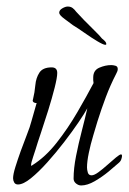

<svg xmlns="http://www.w3.org/2000/svg" viewBox="-20 -557 393 587"><path d="M228 10Q220 10 212.5 4Q205 -2 205 -11Q205 -42 212.5 -80Q220 -118 230 -156.5Q240 -195 247 -226Q239 -211 220 -183Q201 -155 176 -122.5Q151 -90 124.5 -60.5Q98 -31 74.5 -12Q51 7 35 7Q27 7 23.5 1Q20 -5 20 -12Q20 -24 27 -46.5Q34 -69 43.5 -95.5Q53 -122 62.5 -146Q72 -170 76 -186L92 -242H90Q87 -242 83.5 -244Q80 -246 80 -250Q80 -251 80.5 -252Q81 -253 81 -254Q86 -274 88 -296.5Q90 -319 100.5 -335Q111 -351 138 -351Q155 -351 155 -334Q155 -320 147 -288.5Q139 -257 127.5 -220Q116 -183 105 -150.5Q94 -118 89 -101Q87 -94 81 -76.5Q75 -59 75 -52L76 -50Q77 -50 79 -52Q119 -77 153.5 -121Q188 -165 216.5 -214Q245 -263 266 -303Q265 -308 265 -312Q265 -316 265 -320Q265 -342 283.5 -350Q302 -358 320 -358Q326 -358 333 -356Q340 -354 340 -346Q340 -342 338.5 -338.5Q337 -335 335 -331Q317 -296 303.5 -260Q290 -224 278 -186Q273 -169 265 -142.5Q257 -116 251.5 -89.5Q246 -63 246 -45Q246 -38 248.5 -29.5Q251 -21 260 -21Q268 -21 281 -30.5Q294 -40 308.5 -53Q323 -66 334.5 -75.5Q346 -85 350 -85Q353 -85 353 -80Q353 -77 351 -70.5Q349 -64 343 -59Q332 -49 312 -32.5Q292 -16 269.5 -3Q247 10 228 10ZM302 -420Q296 -420 277.5 -431Q259 -442 238.5 -456.5Q218 -471 203 -480Q194 -487 177.5 -499Q161 -511 161 -518Q161 -526 170.5 -531.5Q180 -537 187 -537Q196 -537 202 -532.5Q208 -528 213 -521Q222 -511 237.5 -495Q253 -479 268.5 -464Q284 -449 292 -439Q295 -437 300 -432Q305 -427 305 -422Q305 -420 302 -420Z"/></svg>

Font: Moon Dance
Style: Regular
Weight: 400
Designer: Robert E. Leuschke
Foundry: Robert E. Leuschke
Version: Version 1.010; ttfautohint (v1.8.3)